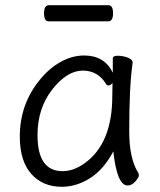

<svg xmlns="http://www.w3.org/2000/svg" viewBox="-20 -699 615 737"><path d="M217 18Q144 18 100 -31.5Q56 -81 56 -175Q56 -300 134 -394Q169 -437 213 -461.5Q257 -486 303 -486Q381 -486 413 -420V-475Q413 -485 432 -485Q451 -485 470 -478Q489 -471 489 -459V-457Q476 -368 476 -195Q476 -90 511 -35Q513 -31 513 -24.5Q513 -18 499.5 -2.5Q486 13 470 13Q429 13 415 -118Q378 -48 325.5 -15Q273 18 217 18ZM220 -42Q264 -42 307 -74Q411 -150 411 -330Q411 -355 412 -380Q403 -371 397 -371Q391 -371 388 -375Q357 -428 297.5 -428Q238 -428 181 -356Q124 -284 124 -180Q124 -42 220 -42ZM167 -617Q149 -617 149 -648Q149 -679 168 -679H396Q414 -679 414 -648Q414 -617 395 -617Z"/></svg>

Font: LXGW WenKai TC
Style: Regular
Weight: 400
Designer: LXGW / Fontworks Inc.
Foundry: LXGW / Fontworks Inc.
Version: Version 1.330